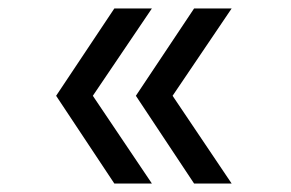

<svg xmlns="http://www.w3.org/2000/svg" viewBox="-20 -499 690 455"><path d="M251 -64 113 -272 251 -479H340L200 -272L340 -64ZM440 -64 302 -272 440 -479H529L389 -272L529 -64Z"/></svg>

Font: Azeret Mono Light
Style: Regular
Weight: 300
Designer: Martin Vácha
Foundry: Displaay
Version: Version 1.002